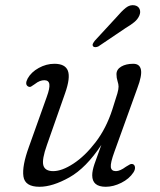

<svg xmlns="http://www.w3.org/2000/svg" viewBox="-20 -707 614 736"><path d="M491 -77Q497 -73.5 497.5 -64.8Q498 -56 491.5 -46Q475.5 -21.5 445 -6.2Q414.5 9 385.5 9Q333.5 9 333.5 -35Q333.5 -52.5 342 -77.8Q350.5 -103 368.5 -151.5Q310 -63 245.8 -27Q181.5 9 131.5 9Q75.5 9 69.8 -30.8Q64 -70.5 91 -144.5L159 -335Q171.5 -369 169.2 -384.2Q167 -399.5 150 -399.5Q141.5 -399.5 132.8 -396.2Q124 -393 112.5 -384Q105 -378.5 99.2 -375.2Q93.5 -372 87 -376Q74.5 -384 86 -406Q99.5 -430.5 128.5 -446.5Q157.5 -462.5 188.5 -462.5Q230 -462.5 240.2 -435.8Q250.5 -409 229.5 -349.5L160 -151.5Q140 -95.5 146.2 -73.2Q152.5 -51 184 -51Q217.5 -51 261.5 -79.8Q305.5 -108.5 346.2 -161.5Q387 -214.5 410.5 -287Q425.5 -333 430 -349Q434.5 -365 434.5 -375Q434.5 -384 430.5 -396.2Q426.5 -408.5 426.5 -422.5Q426.5 -441 444.8 -451.8Q463 -462.5 491 -462.5Q515.5 -462.5 520.2 -440.2Q525 -418 506.5 -369L418.5 -125Q403 -82.5 404.8 -66.8Q406.5 -51 424.5 -51Q440 -51 463 -68Q471.5 -73.5 478 -76.8Q484.5 -80 491 -77ZM426 -640.5Q446 -664 462.2 -677Q478.5 -690 496.5 -686.5Q510.5 -683.5 515.2 -672Q520 -660.5 514 -647Q508 -633 494.5 -622Q481 -611 461.5 -599.5L357 -529Q351.5 -526.5 345.8 -526.2Q340 -526 337 -529.5Q333.5 -534 336.2 -539.8Q339 -545.5 343.5 -551Z"/></svg>

Font: Fraunces 9pt S100 Light
Style: Italic
Weight: 300
Italic angle: -16°
Version: Version 1.000; ttfautohint (v1.8.3)